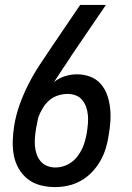

<svg xmlns="http://www.w3.org/2000/svg" viewBox="-20 -755 540 783"><path d="M205 8Q174 8 145 0.5Q116 -7 93.5 -24.5Q71 -42 56.5 -67Q42 -92 36.5 -121Q31 -150 32 -181Q33 -212 38 -243Q45 -286 60 -328Q75 -370 95.5 -410.5Q116 -451 141.5 -490Q167 -529 193 -567L307 -735H412L267 -522V-521Q250 -496 233.5 -471Q217 -446 200 -420Q221 -437 245.5 -444.5Q270 -452 294 -452Q322 -452 347.5 -442.5Q373 -433 390.5 -413Q408 -393 417 -367.5Q426 -342 429 -314.5Q432 -287 430 -258.5Q428 -230 423 -202Q419 -175 411 -149Q403 -123 389 -98.5Q375 -74 355 -53Q335 -32 310 -18Q285 -4 258 2Q231 8 205 8ZM205 -72Q222 -72 238.5 -77Q255 -82 270 -92.5Q285 -103 296 -117.5Q307 -132 314.5 -147.5Q322 -163 326.5 -180Q331 -197 334 -213V-214Q337 -232 338.5 -250Q340 -268 338.5 -285Q337 -302 331.5 -318Q326 -334 315.5 -347Q305 -360 289 -366Q273 -372 256 -372Q236 -372 216 -365.5Q196 -359 180.5 -345.5Q165 -332 154 -313.5Q143 -295 136 -276Q134 -265 131.5 -253.5Q129 -242 127 -231V-230Q124 -212 122.5 -194.5Q121 -177 122.5 -159.5Q124 -142 129.5 -126Q135 -110 145.5 -97.5Q156 -85 172 -78.5Q188 -72 205 -72Z"/></svg>

Font: Iosevka Medium Oblique
Style: Regular
Weight: 500
Italic angle: -9°
Monospace: yes
Designer: Belleve Invis
Foundry: Belleve Invis
Version: Version 32.5.0; ttfautohint (v1.8.4)